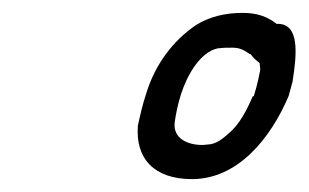

<svg xmlns="http://www.w3.org/2000/svg" viewBox="-20 -717 479 298"><path d="M207 -572C201 -554 198 -540 194 -522C190 -471 219 -439 278 -439C349 -439 400 -502 428 -568L434 -590C441 -634 445 -680 411 -680H409L408 -681C395 -691 379 -697 357 -697C329 -697 305 -691 284 -678C249 -654 221 -618 207 -572ZM261 -571C270 -599 290 -636 318 -642H319C326 -643 334 -643 341 -643C355 -643 361 -637 368 -633H369C374 -626 377 -624 383 -619C383 -614 385 -611 383 -604C382 -599 380 -589 378 -582L374 -568L372 -567C364 -548 352 -524 335 -510C329 -505 319 -495 306 -493H305C303 -493 298 -492 294 -492C271 -492 249 -502 251 -526C253 -541 256 -555 261 -571Z"/></svg>

Font: SolarCharger
Style: 352
Weight: 300
Designer: Mew Too
Foundry: Cannot Into Space Fonts/KineticPlasma Fonts
Version: Version 1.100